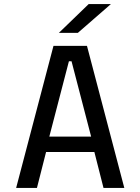

<svg xmlns="http://www.w3.org/2000/svg" viewBox="-20 -926 690 946"><path d="M592.5 0H490L445 -177H207L162 0H59.5L243.5 -700H408.5ZM319.5 -624 223 -253H429L332.5 -624ZM363.5 -764H270L417 -906H526.5Z"/></svg>

Font: Trispace Thin
Style: Regular
Weight: 400
Version: Version 1.210